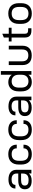

<svg xmlns="http://www.w3.org/2000/svg" viewBox="1781 -2511 739 4341"><g transform="rotate(-90 2150.5 -340.5)"><path d="M482.4 -334V0H399.4V-57.6Q346.7 6.8 232.4 5.9Q139.6 5.9 90.8 -33.7Q42 -73.2 42 -148.4Q42 -220.7 91.8 -258.8Q141.6 -296.9 238.3 -296.9H397.5V-332Q397.5 -448.2 261.7 -448.2Q203.1 -448.2 172.4 -426.3Q141.6 -404.3 141.6 -364.3V-361.3H58.6V-364.3Q58.6 -436.5 112.8 -477.5Q167 -518.6 260.7 -518.6Q368.2 -518.6 425.3 -471.2Q482.4 -423.8 482.4 -334ZM397.5 -193.4V-233.4H252Q186.5 -233.4 156.2 -212.9Q126 -192.4 126 -149.4Q126 -105.5 155.8 -84.5Q185.5 -63.5 249 -63.5Q325.2 -63.5 361.3 -95.2Q397.5 -127 397.5 -193.4Z M600.6 -231.4V-282.2Q600.6 -399.4 662.6 -460.9Q724.6 -522.5 835 -522.5Q935.5 -522.5 992.7 -472.7Q1049.8 -422.9 1049.8 -335.9V-331.1H966.8V-335.9Q966.8 -387.7 932.6 -417Q898.4 -446.3 835.9 -446.3Q685.5 -446.3 685.5 -280.3V-233.4Q685.5 -66.4 835.9 -66.4Q899.4 -66.4 933.1 -95.2Q966.8 -124 966.8 -174.8V-178.7H1049.8V-174.8Q1049.8 -89.8 993.2 -40.5Q936.5 8.8 835.9 8.8Q724.6 8.8 662.6 -52.7Q600.6 -114.3 600.6 -231.4Z M1153.3 -231.4V-282.2Q1153.3 -399.4 1215.3 -460.9Q1277.3 -522.5 1387.7 -522.5Q1488.3 -522.5 1545.4 -472.7Q1602.5 -422.9 1602.5 -335.9V-331.1H1519.5V-335.9Q1519.5 -387.7 1485.4 -417Q1451.2 -446.3 1388.7 -446.3Q1238.3 -446.3 1238.3 -280.3V-233.4Q1238.3 -66.4 1388.7 -66.4Q1452.1 -66.4 1485.8 -95.2Q1519.5 -124 1519.5 -174.8V-178.7H1602.5V-174.8Q1602.5 -89.8 1545.9 -40.5Q1489.3 8.8 1388.7 8.8Q1277.3 8.8 1215.3 -52.7Q1153.3 -114.3 1153.3 -231.4Z M2136.7 -334V0H2053.7V-57.6Q2001 6.8 1886.7 5.9Q1793.9 5.9 1745.1 -33.7Q1696.3 -73.2 1696.3 -148.4Q1696.3 -220.7 1746.1 -258.8Q1795.9 -296.9 1892.6 -296.9H2051.8V-332Q2051.8 -448.2 1916 -448.2Q1857.4 -448.2 1826.7 -426.3Q1795.9 -404.3 1795.9 -364.3V-361.3H1712.9V-364.3Q1712.9 -436.5 1767.1 -477.5Q1821.3 -518.6 1915 -518.6Q2022.5 -518.6 2079.6 -471.2Q2136.7 -423.8 2136.7 -334ZM2051.8 -193.4V-233.4H1906.2Q1840.8 -233.4 1810.5 -212.9Q1780.3 -192.4 1780.3 -149.4Q1780.3 -105.5 1810.1 -84.5Q1839.8 -63.5 1903.3 -63.5Q1979.5 -63.5 2015.6 -95.2Q2051.8 -127 2051.8 -193.4Z M2254.9 -228.5V-284.2Q2254.9 -398.4 2312.5 -460.4Q2370.1 -522.5 2464.8 -522.5Q2518.6 -522.5 2562.5 -501.5Q2606.4 -480.5 2630.9 -444.3V-690.4H2714.8V0H2630.9V-67.4Q2605.5 -30.3 2564 -10.7Q2522.5 8.8 2466.8 8.8Q2369.1 8.8 2312 -52.7Q2254.9 -114.3 2254.9 -228.5ZM2630.9 -221.7V-289.1Q2630.9 -362.3 2591.3 -404.3Q2551.8 -446.3 2482.4 -446.3Q2414.1 -446.3 2377 -404.8Q2339.8 -363.3 2339.8 -279.3V-233.4Q2339.8 -149.4 2377.4 -107.9Q2415 -66.4 2483.4 -66.4Q2552.7 -66.4 2591.8 -108.4Q2630.9 -150.4 2630.9 -221.7Z M2849.6 -203.1V-511.7H2934.6V-211.9Q2934.6 -69.3 3068.4 -69.3Q3137.7 -69.3 3169.9 -104.5Q3202.1 -139.6 3202.1 -211.9V-511.7H3287.1V-203.1Q3287.1 -102.5 3230.5 -47.9Q3173.8 6.8 3067.4 6.8Q2960.9 6.8 2905.3 -47.4Q2849.6 -101.6 2849.6 -203.1Z M3557.6 -448.2V-152.3Q3557.6 -110.4 3576.7 -92.3Q3595.7 -74.2 3639.6 -74.2H3682.6V0H3626Q3472.7 0 3472.7 -147.5V-448.2H3382.8V-511.7H3472.7V-623L3557.6 -658.2V-511.7H3693.4V-448.2Z M3781.2 -231.4V-282.2Q3781.2 -399.4 3843.8 -460.9Q3906.2 -522.5 4016.6 -522.5Q4126 -522.5 4187.5 -460.4Q4249 -398.4 4249 -282.2V-231.4Q4249 -114.3 4187.5 -52.7Q4126 8.8 4016.6 8.8Q3906.2 8.8 3843.8 -52.7Q3781.2 -114.3 3781.2 -231.4ZM4164.1 -233.4V-280.3Q4164.1 -446.3 4015.6 -446.3Q3866.2 -446.3 3866.2 -280.3V-233.4Q3866.2 -66.4 4015.6 -66.4Q4164.1 -66.4 4164.1 -233.4Z"/></g></svg>

Font: Dinish Expanded
Style: Regular
Weight: 400
Width: 7
Designer: Charles Nix
Foundry: Playbeing
Version: Version 2.005; ttfautohint (v1.8.3)